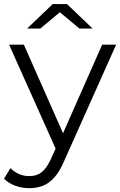

<svg xmlns="http://www.w3.org/2000/svg" viewBox="-45 -751 607 969"><path d="M103.1 198.7Q66.3 198.7 32.7 186.6Q-0.9 174.6 -24.8 151L7.8 97.6Q27.7 117.3 51.5 127.6Q75.4 137.8 103.5 137.8Q139.3 137.8 164.7 118.5Q190.2 99.3 212.7 49.8L247.3 -26.8L255.1 -37.8L470.5 -525.5H541.1L278 63.2Q256.2 114.2 229.7 144.1Q203.2 173.9 172.1 186.3Q140.9 198.7 103.1 198.7ZM242.8 15 0.9 -525.5H75.5L288.6 -43.5ZM91.9 -607 221.3 -730.6H293L422.3 -607H355.7L229.2 -712.6H285.1L158.6 -607Z"/></svg>

Font: Montserrat Thin
Style: Regular
Weight: 100
Designer: Julieta Ulanovsky
Foundry: Julieta Ulanovsky
Version: Version 9.000